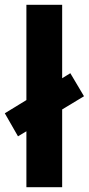

<svg xmlns="http://www.w3.org/2000/svg" viewBox="-32 -780 370 800"><path d="M78 0V-233L43 -212L-12 -308L78 -363V-760H227V-454L261 -475L318 -379L227 -324V0Z"/></svg>

Font: Noto Sans Thaana
Style: Regular
Weight: 400
Designer: Monotype Design Team
Foundry: Monotype Imaging Inc.
Version: Version 2.001